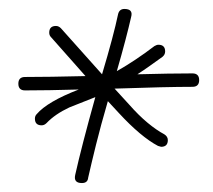

<svg xmlns="http://www.w3.org/2000/svg" viewBox="-20 -678 476 429"><path d="M163 -269Q144 -269 148 -287Q162 -350 193 -461L135 -438Q103 -423 84 -403Q79 -398 73 -398Q58 -398 58 -413Q58 -419 62 -423Q86 -451 156 -478Q121 -477 91 -476.5Q61 -476 36 -476Q21 -476 21 -491Q21 -506 36 -506Q62 -506 96 -506.5Q130 -507 171 -508L94 -595Q90 -599 90 -605Q90 -620 105 -620Q111 -620 116 -615L208 -512Q234 -599 244 -647Q247 -658 258 -658Q278 -658 273 -640Q268 -618 260 -587.5Q252 -557 241 -519Q262 -531 283 -545Q304 -559 325 -575Q330 -578 334 -578Q349 -578 349 -563Q349 -556 343 -551Q329 -541 315 -531Q301 -521 287 -512Q324 -513 354.5 -513.5Q385 -514 410 -514Q425 -514 425 -499Q425 -484 410 -484Q381 -484 337.5 -483Q294 -482 236 -480L268 -445Q290 -420 310 -403.5Q330 -387 347 -378Q355 -373 355 -365Q355 -350 340 -350Q339 -350 333 -352Q314 -362 292 -380.5Q270 -399 246 -425L221 -452Q205 -397 194.5 -354.5Q184 -312 177 -281Q176 -269 163 -269Z"/></svg>

Font: Ephesis
Style: Regular
Weight: 400
Designer: Robert E. Leuschke
Foundry: Robert E. Leuschke
Version: Version 1.010; ttfautohint (v1.8.3)